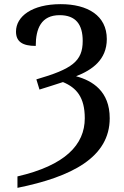

<svg xmlns="http://www.w3.org/2000/svg" viewBox="-20 -744 598 924"><path d="M64 105V160C326 107 508 13 508 -175C508 -305 425 -356 346 -377C423 -407 494 -456 494 -556C494 -669 402 -724 272 -724C134 -724 57 -665 57 -592C57 -543 89 -523 152 -523C152 -606 178 -671 267 -671C345 -671 378 -626 378 -547C378 -449 327 -412 155 -362L170 -313C205 -324 244 -336 283 -349C348 -322 388 -276 388 -175C388 -47 293 52 64 105Z"/></svg>

Font: Noto Serif SemiCondensed Medium
Style: Regular
Weight: 500
Width: 4
Designer: Monotype Design Team
Foundry: Monotype Imaging Inc.
Version: Version 2.014